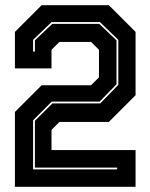

<svg xmlns="http://www.w3.org/2000/svg" viewBox="-20 -720 580 740"><path d="M37.5 0V-288.5L140.5 -391.5H331L361.5 -422V-528L331 -558.5H209L178.5 -528V-456.5H37.5V-597L140.5 -700H399.5L502.5 -597V-353L399.5 -250H209L178.5 -219.5V-141.5H502.5V0ZM107.5 -67H431.5V-74H114.5V-254.5L182 -321.5H366.5L436 -393V-566.5L365 -635H179L107.5 -566.5V-521H114.5V-564.5L181.5 -628H362.5L429 -564.5V-395L364 -328.5H179.5L107.5 -256.5Z"/></svg>

Font: Tourney ExtraBold
Style: Regular
Weight: 800
Designer: Tyler Finck
Foundry: Etcetera Type Co
Version: Version 1.015